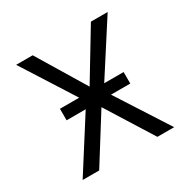

<svg xmlns="http://www.w3.org/2000/svg" viewBox="-130 -670 786 794"><g transform="rotate(-30 263.5 -273.0)"><path d="M402 -548H482L305 -273L482 2H402L263 -220L124 2H45L220 -273L45 -548H124L263 -318ZM415 -300V-245H111V-300Z"/></g></svg>

Font: Sinter Normal
Style: Regular
Weight: 350
Foundry: Adobe & rsms
Version: Version 1.000